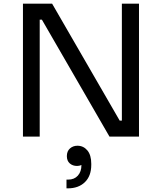

<svg xmlns="http://www.w3.org/2000/svg" viewBox="-20 -750 889 1054"><path d="M198 0H106V-730H266L637 -88H649V-730H743V0H581L210 -642H198ZM352 284H345V236H354Q388 236 407.5 214Q427 192 427 157V156Q415 161 403 161Q379 161 363 147Q347 133 347 107Q347 80 364 65Q381 50 405 50Q438 50 459.5 75.5Q481 101 481 149V155Q481 216 446 250Q411 284 352 284Z"/></svg>

Font: Sora
Style: Regular
Weight: 400
Designer: Jonathan Barnbrook, Julián Moncada
Foundry: Barnbrook Fonts
Version: Version 2.000